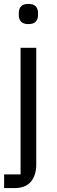

<svg xmlns="http://www.w3.org/2000/svg" viewBox="-20 -760 290 980"><path d="M1 0ZM85 -516H165V80Q165 134 138 167Q111 200 53 200H1V130H85ZM125 -637Q99 -637 87.5 -649.5Q76 -662 76 -682V-695Q76 -715 87.5 -727.5Q99 -740 125 -740Q151 -740 162.5 -727.5Q174 -715 174 -695V-682Q174 -662 162.5 -649.5Q151 -637 125 -637Z"/></svg>

Font: Aneliza
Style: Regular
Weight: 400
Designer: Mike Abbink, Paul van der Laan, Pieter van Rosmalen
Foundry: Bold Monday
Version: Version 3.001;September 8, 2019;FontCreator 11.5.0.2425 64-b